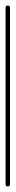

<svg xmlns="http://www.w3.org/2000/svg" viewBox="-20 -670 56 690"><path d="M0 -8H16V-642H0ZM8 -16Q4 -16 2 -14Q0 -12 0 -8Q0 -4 2 -2Q4 0 8 0Q12 0 14 -2Q16 -4 16 -8Q16 -12 14 -14Q12 -16 8 -16ZM8 -650Q4 -650 2 -648Q0 -646 0 -642Q0 -638 2 -636Q4 -634 8 -634Q12 -634 14 -636Q16 -638 16 -642Q16 -646 14 -648Q12 -650 8 -650Z"/></svg>

Font: Wavefont ExtraLight
Style: Regular
Weight: 250
Version: Version 3.004;gftools[0.9.33]